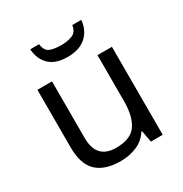

<svg xmlns="http://www.w3.org/2000/svg" viewBox="-173 -872 965 1013"><g transform="rotate(-30 309.0 -365.0)"><path d="M533 -536V0H461L448 -71H444Q418 -29 372 -9.5Q326 10 274 10Q177 10 128 -36.5Q79 -83 79 -185V-536H168V-191Q168 -63 287 -63Q376 -63 410.5 -113Q445 -163 445 -257V-536ZM464 -740Q459 -680 418.5 -643Q378 -606 306 -606Q232 -606 194.5 -642.5Q157 -679 153 -740H207Q212 -699 237 -688Q262 -677 308 -677Q347 -677 375.5 -689Q404 -701 409 -740Z"/></g></svg>

Font: Noto Sans Medefaidrin
Style: Regular
Weight: 400
Designer: Dalton Maag Ltd
Foundry: Dalton Maag Ltd
Version: Version 1.002; ttfautohint (v1.8.4.7-5d5b)